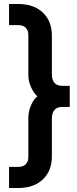

<svg xmlns="http://www.w3.org/2000/svg" viewBox="-20 -855 384 955"><path d="M25 -25H73Q96 -25 109 -39Q122 -53 121 -78V-263Q120 -299 134 -331Q148 -363 166 -376Q148 -391 133.5 -423.5Q119 -456 121 -493V-677Q122 -702 109 -716Q96 -730 73 -730H25V-835H73Q148 -835 193 -792.5Q238 -750 238 -678V-486Q238 -458 251 -443Q264 -428 288 -428H327V-323H288Q264 -323 251 -308Q238 -293 238 -265V-77Q238 -5 193 37.5Q148 80 73 80H25Z"/></svg>

Font: BLUETTI 2.0 Medium
Style: Italic
Weight: 500
Designer: Stijn de Vries
Foundry: tokotype
Version: Version 2.005;October 31, 2023;FontCreator 14.0.0.2814 64-bi